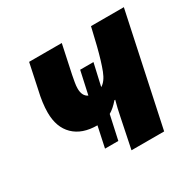

<svg xmlns="http://www.w3.org/2000/svg" viewBox="-125 -687 840 825"><g transform="rotate(-30 295.0 -274.5)"><path d="M304 0H466L583 -549H420L399 -461Q382 -394 366.5 -354Q351 -314 327 -300L352 -410H286L261 -296Q236 -308 236 -345Q236 -359 239 -375.5Q242 -392 245 -408L275 -549H113L87 -426Q73 -367 73 -320Q73 -247 114.5 -206.5Q156 -166 231 -166L209 -63H275L301 -182Q324 -195 348 -223H352Q342 -187 334 -146Z"/></g></svg>

Font: Noto Sans Display Extra
Style: Italic
Weight: 800
Italic angle: -12°
Designer: Monotype Design Team
Foundry: Monotype Imaging Inc.
Version: Version 1.900